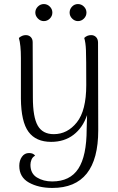

<svg xmlns="http://www.w3.org/2000/svg" viewBox="-20 -690 582 946"><path d="M464 -48Q464 236 238 236Q170 236 122.5 209.5Q75 183 75 127Q75 101 88 82.5Q101 64 123 64Q144 64 153 77Q140 84 135 97Q130 110 130 122Q130 165 162 184.5Q194 204 237 204Q325 204 366 141Q407 78 407 -54Q407 -75 409 -123Q388 -61 342.5 -26Q297 9 232 9Q157 9 120.5 -40.5Q84 -90 83 -204V-404Q83 -469 73 -503Q89 -517 107 -517Q122 -517 131.5 -507.5Q141 -498 141 -482L142 -209Q142 -113 166 -71Q190 -29 245 -29Q312 -29 358.5 -87Q405 -145 405 -271Q405 -405 403.5 -443Q402 -481 395 -503Q409 -517 429 -517Q444 -517 453.5 -507Q463 -497 463 -480ZM154 -628Q154 -645 166.5 -657.5Q179 -670 196 -670Q213 -670 225.5 -657.5Q238 -645 238 -628Q238 -611 225.5 -598.5Q213 -586 196 -586Q179 -586 166.5 -599Q154 -612 154 -628ZM323 -628Q323 -645 335 -657.5Q347 -670 364 -670Q381 -670 393.5 -657.5Q406 -645 406 -628Q406 -611 393.5 -598.5Q381 -586 364 -586Q348 -586 335.5 -598.5Q323 -611 323 -628Z"/></svg>

Font: Arima Madurai Light
Style: Regular
Weight: 300
Designer: Joana Correia and Natanael Gama
Foundry: NDISCOVER
Version: Version 1.019